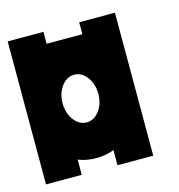

<svg xmlns="http://www.w3.org/2000/svg" viewBox="-78 -617 566 608"><g transform="rotate(-15 205.0 -312.5)"><path d="M234.4 -127.9Q207 -117.2 175.8 -117.2Q144.5 -117.2 117.2 -127.9V-78.1H0V-546.9H117.2V-507.8H234.4V-546.9H351.6V-78.1H234.4ZM234.4 -312.5Q234.4 -344.7 217.3 -367.7Q200.2 -390.6 175.8 -390.6Q151.4 -390.6 134.3 -367.7Q117.2 -344.7 117.2 -312.5Q117.2 -280.3 134.3 -257.3Q151.4 -234.4 175.8 -234.4Q200.2 -234.4 217.3 -257.3Q234.4 -280.3 234.4 -312.5Z"/></g></svg>

Font: Leporid
Style: Regular
Weight: 400
Designer: GGBotNet
Foundry: GGBotNet
Version: 1.00